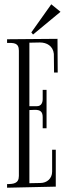

<svg xmlns="http://www.w3.org/2000/svg" viewBox="-20 -878 314 895"><path d="M117 -679C133 -679 150 -680 166 -680C198 -680 227 -664 231 -627L232 -540H249L248 -697L13 -695V-678C42 -678 68 -680 68 -642V-58C68 -22 42 -20 13 -20V-3L240 -8V-180H223V-78C223 -46 199 -25 168 -25L117 -24V-365C127 -365 138 -366 143 -366C167 -366 179 -358 179 -332V-280H197V-459H179V-416C179 -399 172 -383 152 -383H117ZM126 -727 134 -717 262 -823 219 -858Z"/></svg>

Font: Bigelow Rules
Style: Regular
Weight: 400
Designer: Astigmatic (AOETI)
Foundry: Astigmatic (AOETI)
Version: Version 1.000